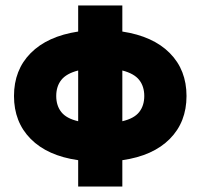

<svg xmlns="http://www.w3.org/2000/svg" viewBox="-20 -580 731 700"><path d="M31 -230Q31 -325 92 -386.5Q153 -448 265 -465V-560H426V-465Q538 -448 599 -386.5Q660 -325 660 -230Q660 -135 599 -73.5Q538 -12 426 4V100H265V4Q153 -12 92 -73.5Q31 -135 31 -230ZM185 -230Q185 -195 203.5 -171.5Q222 -148 265 -138V-323Q222 -312 203.5 -288.5Q185 -265 185 -230ZM506 -230Q506 -265 487.5 -288.5Q469 -312 426 -323V-138Q469 -148 487.5 -171.5Q506 -195 506 -230Z"/></svg>

Font: Jost* Heavy
Style: Regular
Weight: 800
Version: Version 3.7